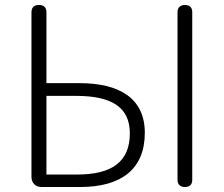

<svg xmlns="http://www.w3.org/2000/svg" viewBox="-20 -749 896 769"><path d="M106 -364V-41C106 -16 122 0 147 0H203H301C465 0 560 -71 560 -217C560 -357 456 -416 298 -416H166V-699C166 -719 156 -729 136 -729C116 -729 106 -719 106 -699ZM166 -207V-365H284C427 -365 500 -320 500 -215C500 -100 427 -50 289 -50H227H166ZM691 -364V-29C691 -10 702 0 721 0C740 0 750 -10 750 -29V-364V-700C750 -719 740 -729 721 -729C702 -729 691 -719 691 -700Z"/></svg>

Font: GenSenRounded2 TW L
Style: Regular
Weight: 300
Version: Version 2.100;PS 2.1;hotconv 16.6.51;makeotf.lib2.5.65220 DE